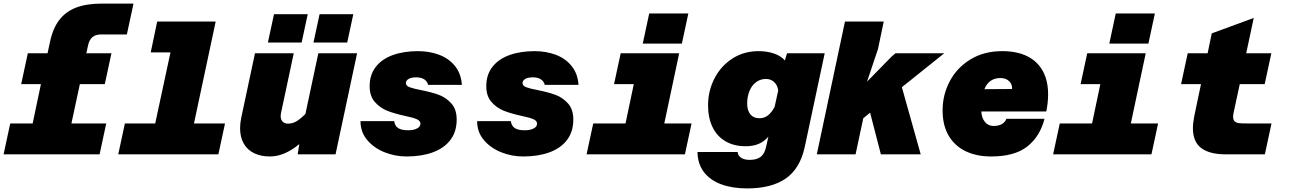

<svg xmlns="http://www.w3.org/2000/svg" viewBox="-22 -860 7192 1070"><path d="M546 -840H722L685 -668H541Q510 -668 492.5 -652.5Q475 -637 469 -608L459 -563H599L562 -391H423L376 -172H570L533 0H-2L35 -172H160L206 -391H96L133 -563H243L257 -628Q273 -703 309 -749.5Q345 -796 403 -818Q461 -840 546 -840Z M674 -172H843L928 -568H818L854 -740H1180L1059 -172H1232L1195 0H637Z M1542 -214Q1542 -194 1553 -182.5Q1564 -171 1583 -171Q1608 -171 1629.5 -183.5Q1651 -196 1680 -225L1752 -563H1968L1848 0H1637L1646 -57Q1563 12 1482 12Q1431 12 1393.5 -6.5Q1356 -25 1336 -60.5Q1316 -96 1316 -145Q1316 -172 1322 -202L1399 -563H1615L1544 -230Q1542 -218 1542 -214ZM1759 -781H1947L1913 -623H1725ZM1505 -781H1693L1659 -623H1471Z M1987 -185H2175Q2178 -159 2196.5 -146.5Q2215 -134 2253 -134Q2283 -134 2302 -144Q2321 -154 2321 -171Q2321 -187 2300 -196Q2279 -205 2235 -214Q2176 -227 2136.5 -242.5Q2097 -258 2067.5 -291Q2038 -324 2038 -380Q2038 -443 2072 -487Q2106 -531 2167 -553Q2228 -575 2307 -575Q2372 -575 2426 -554.5Q2480 -534 2514 -491.5Q2548 -449 2552 -387H2364Q2359 -407 2342 -418Q2325 -429 2298 -429Q2270 -429 2255 -420Q2240 -411 2240 -397Q2240 -382 2260.5 -374Q2281 -366 2324 -358Q2384 -346 2423.5 -331.5Q2463 -317 2493 -284Q2523 -251 2523 -194Q2523 -126 2488 -80Q2453 -34 2390 -11Q2327 12 2244 12Q2180 12 2121 -11.5Q2062 -35 2024.5 -79.5Q1987 -124 1987 -185Z M2637 -185H2825Q2828 -159 2846.5 -146.5Q2865 -134 2903 -134Q2933 -134 2952 -144Q2971 -154 2971 -171Q2971 -187 2950 -196Q2929 -205 2885 -214Q2826 -227 2786.5 -242.5Q2747 -258 2717.5 -291Q2688 -324 2688 -380Q2688 -443 2722 -487Q2756 -531 2817 -553Q2878 -575 2957 -575Q3022 -575 3076 -554.5Q3130 -534 3164 -491.5Q3198 -449 3202 -387H3014Q3009 -407 2992 -418Q2975 -429 2948 -429Q2920 -429 2905 -420Q2890 -411 2890 -397Q2890 -382 2910.5 -374Q2931 -366 2974 -358Q3034 -346 3073.5 -331.5Q3113 -317 3143 -284Q3173 -251 3173 -194Q3173 -126 3138 -80Q3103 -34 3040 -11Q2977 12 2894 12Q2830 12 2771 -11.5Q2712 -35 2674.5 -79.5Q2637 -124 2637 -185Z M3284 -172H3464L3510 -391H3400L3437 -563H3763L3680 -172H3832L3795 0H3247ZM3596 -785H3814L3778 -617H3560Z M4364 -563H4574L4463 -42Q4437 79 4357.5 134.5Q4278 190 4142 190Q4059 190 3997 167Q3935 144 3900.5 98.5Q3866 53 3865 -13H4089Q4090 7 4108 19Q4126 31 4156 31Q4194 31 4216.5 14.5Q4239 -2 4248 -44L4260 -98Q4235 -70 4204.5 -57.5Q4174 -45 4133 -45Q4068 -45 4020.5 -73Q3973 -101 3948.5 -152.5Q3924 -204 3924 -273Q3924 -354 3960 -423.5Q3996 -493 4060 -534Q4124 -575 4205 -575Q4253 -575 4292 -561.5Q4331 -548 4352 -523ZM4210 -201Q4238 -201 4258.5 -217.5Q4279 -234 4295 -265L4315 -356Q4311 -385 4292.5 -402.5Q4274 -420 4247 -420Q4216 -420 4192 -402.5Q4168 -385 4155 -353.5Q4142 -322 4142 -283Q4142 -245 4159.5 -223Q4177 -201 4210 -201Z M4687 -740H4903L4871 -587L4810 -405L4946 -544L4968 -563H5240L5004 -374L5109 0H4887L4827 -232L4789 -201L4746 0H4530Z M5231 -245Q5231 -331 5270.5 -406.5Q5310 -482 5385.5 -528.5Q5461 -575 5563 -575Q5645 -575 5702 -547Q5759 -519 5789 -465Q5819 -411 5819 -334Q5819 -288 5809 -239H5447Q5448 -204 5466.5 -181Q5485 -158 5515 -158Q5570 -158 5587 -198H5799Q5774 -100 5703.5 -44Q5633 12 5501 12Q5420 12 5359 -17.5Q5298 -47 5264.5 -104.5Q5231 -162 5231 -245ZM5618 -364Q5620 -390 5602 -407.5Q5584 -425 5553 -425Q5489 -425 5464 -363Z M5884 -172H6064L6110 -391H6000L6037 -563H6363L6280 -172H6432L6395 0H5847ZM6196 -785H6414L6378 -617H6160Z M6626 -146Q6626 -173 6634 -215L6671 -391H6560L6597 -563H6708L6731 -674L6965 -760L6923 -563H7063L7026 -391H6887L6853 -233Q6850 -220 6850 -210Q6850 -191 6859.5 -183Q6869 -175 6884.5 -173.5Q6900 -172 6932 -172H7064L7027 0H6806Q6720 0 6673 -34.5Q6626 -69 6626 -146Z"/></svg>

Font: Azeret Mono Black
Style: Italic
Weight: 900
Italic angle: -12°
Designer: Martin Vácha
Foundry: Displaay
Version: Version 1.000; Glyphs 3.0.3, build 3074